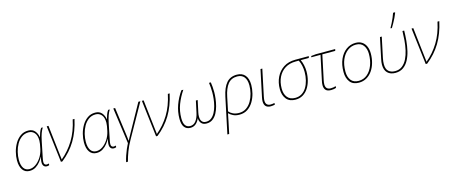

<svg xmlns="http://www.w3.org/2000/svg" viewBox="-54 -1620 6337 2672"><g transform="rotate(-15 3114.5 -283.5)"><path d="M185 10Q121 10 85.5 -39Q50 -88 50 -177Q50 -234 66 -297Q82 -360 114 -414.5Q146 -469 194 -503.5Q242 -538 307 -538Q368 -538 401 -499Q434 -460 441 -407H443Q449 -432 462.5 -469Q476 -506 493 -528H516Q496 -495 481 -454Q466 -413 452 -345L406 -118Q403 -103 400.5 -88Q398 -73 398 -60Q398 -36 409 -25.5Q420 -15 435 -15Q450 -15 467 -21V2Q453 10 433 10Q393 10 378.5 -25Q364 -60 385 -139H383Q368 -110 341 -75Q314 -40 275 -15Q236 10 185 10ZM189 -15Q234 -15 277.5 -44.5Q321 -74 355.5 -125.5Q390 -177 405 -244Q414 -283 418.5 -314Q423 -345 423 -363Q423 -439 390 -476Q357 -513 307 -513Q249 -513 205.5 -481.5Q162 -450 133.5 -399Q105 -348 91 -289.5Q77 -231 77 -177Q77 -100 105.5 -57.5Q134 -15 189 -15Z M636 0 573 -528H598L651 -66Q653 -56 653.5 -47Q654 -38 655 -28Q762 -116 837 -238.5Q912 -361 947 -528H973Q935 -354 858 -226Q781 -98 657 0Z M1150 10Q1086 10 1050.5 -39Q1015 -88 1015 -177Q1015 -234 1031 -297Q1047 -360 1079 -414.5Q1111 -469 1159 -503.5Q1207 -538 1272 -538Q1333 -538 1366 -499Q1399 -460 1406 -407H1408Q1414 -432 1427.5 -469Q1441 -506 1458 -528H1481Q1461 -495 1446 -454Q1431 -413 1417 -345L1371 -118Q1368 -103 1365.5 -88Q1363 -73 1363 -60Q1363 -36 1374 -25.5Q1385 -15 1400 -15Q1415 -15 1432 -21V2Q1418 10 1398 10Q1358 10 1343.5 -25Q1329 -60 1350 -139H1348Q1333 -110 1306 -75Q1279 -40 1240 -15Q1201 10 1150 10ZM1154 -15Q1199 -15 1242.5 -44.5Q1286 -74 1320.5 -125.5Q1355 -177 1370 -244Q1379 -283 1383.5 -314Q1388 -345 1388 -363Q1388 -439 1355 -476Q1322 -513 1272 -513Q1214 -513 1170.5 -481.5Q1127 -450 1098.5 -399Q1070 -348 1056 -289.5Q1042 -231 1042 -177Q1042 -100 1070.5 -57.5Q1099 -15 1154 -15Z M1511 240Q1520 197 1535.5 151.5Q1551 106 1569 64Q1587 22 1604 -10L1532 -528H1558L1611 -138Q1614 -115 1617 -89Q1620 -63 1622 -40H1624Q1637 -65 1651.5 -91.5Q1666 -118 1680 -144L1893 -528H1922L1649 -42Q1608 30 1580.5 103Q1553 176 1537 240Z M2007 0 1944 -528H1969L2022 -66Q2024 -56 2024.5 -47Q2025 -38 2026 -28Q2133 -116 2208 -238.5Q2283 -361 2318 -528H2344Q2306 -354 2229 -226Q2152 -98 2028 0Z M2502 10Q2445 10 2414.5 -29.5Q2384 -69 2384 -149Q2384 -252 2418.5 -347.5Q2453 -443 2513 -528H2541Q2482 -441 2446.5 -348Q2411 -255 2411 -151Q2411 -80 2435.5 -47.5Q2460 -15 2505 -15Q2554 -15 2586.5 -56.5Q2619 -98 2635 -171L2671 -338H2697L2661 -171Q2657 -154 2655.5 -139Q2654 -124 2654 -110Q2654 -64 2674 -39.5Q2694 -15 2735 -15Q2778 -15 2809.5 -40Q2841 -65 2862.5 -105.5Q2884 -146 2897 -195.5Q2910 -245 2915.5 -295Q2921 -345 2921 -387Q2921 -424 2918.5 -460Q2916 -496 2911 -528H2937Q2942 -496 2945 -461Q2948 -426 2948 -385Q2948 -344 2942 -292Q2936 -240 2922 -187Q2908 -134 2884 -89.5Q2860 -45 2823 -17.5Q2786 10 2734 10Q2684 10 2659 -19Q2634 -48 2632 -93Q2613 -46 2580.5 -18Q2548 10 2502 10Z M2972 232 3081 -283Q3108 -411 3163 -474.5Q3218 -538 3313 -538Q3389 -538 3430.5 -489Q3472 -440 3472 -349Q3472 -291 3456.5 -228.5Q3441 -166 3409 -112Q3377 -58 3327 -24Q3277 10 3208 10Q3155 10 3117 -9Q3079 -28 3057 -52Q3050 -19 3044.5 9Q3039 37 3034 62L2998 232ZM3209 -15Q3269 -15 3313.5 -45.5Q3358 -76 3387 -126Q3416 -176 3430.5 -234.5Q3445 -293 3445 -349Q3445 -428 3411 -470.5Q3377 -513 3311 -513Q3226 -513 3177.5 -452.5Q3129 -392 3105 -274L3064 -76Q3087 -49 3123.5 -32Q3160 -15 3209 -15Z M3658 10Q3564 10 3564 -87Q3564 -100 3566 -113Q3568 -126 3571 -142L3653 -528H3679L3598 -144Q3595 -128 3593 -114.5Q3591 -101 3591 -90Q3591 -52 3609.5 -33.5Q3628 -15 3661 -15Q3676 -15 3691.5 -17Q3707 -19 3718 -22V2Q3708 5 3690 7.5Q3672 10 3658 10Z M4016 10Q3928 10 3884 -45Q3840 -100 3840 -187Q3840 -282 3877 -359Q3914 -436 3984 -482Q4054 -528 4154 -528H4349L4342 -503H4226Q4242 -469 4252.5 -424Q4263 -379 4263 -331Q4263 -262 4246.5 -200.5Q4230 -139 4198.5 -91.5Q4167 -44 4121 -17Q4075 10 4016 10ZM4018 -15Q4072 -15 4113 -40.5Q4154 -66 4181 -110.5Q4208 -155 4222 -212Q4236 -269 4236 -331Q4236 -376 4226.5 -421Q4217 -466 4198 -503H4152Q4064 -503 4000.5 -463.5Q3937 -424 3902 -353Q3867 -282 3867 -188Q3867 -111 3905 -63Q3943 -15 4018 -15Z M4528 9Q4474 9 4451 -16.5Q4428 -42 4428 -88Q4428 -103 4430.5 -119.5Q4433 -136 4437 -154L4511 -503H4378L4382 -521L4451 -528H4729L4723 -503H4537L4463 -154Q4459 -136 4457 -121Q4455 -106 4455 -92Q4455 -16 4530 -16Q4548 -16 4566.5 -19Q4585 -22 4601 -29V-3Q4588 2 4568 5.5Q4548 9 4528 9Z M4929 10Q4843 10 4800.5 -45.5Q4758 -101 4758 -189Q4758 -294 4793 -372.5Q4828 -451 4888.5 -494.5Q4949 -538 5024 -538Q5079 -538 5116.5 -512.5Q5154 -487 5173 -442.5Q5192 -398 5192 -341Q5192 -270 5174 -206.5Q5156 -143 5122 -94.5Q5088 -46 5039 -18Q4990 10 4929 10ZM4932 -15Q5004 -15 5056.5 -59.5Q5109 -104 5137 -178Q5165 -252 5165 -342Q5165 -416 5129.5 -464.5Q5094 -513 5022 -513Q4955 -513 4901.5 -473Q4848 -433 4816.5 -360.5Q4785 -288 4785 -189Q4785 -110 4821.5 -62.5Q4858 -15 4932 -15Z M5454 10Q5383 10 5342 -30Q5301 -70 5301 -148Q5301 -184 5312 -233L5374 -528H5400L5338 -235Q5333 -212 5330.5 -190Q5328 -168 5328 -148Q5328 -79 5362.5 -47Q5397 -15 5457 -15Q5518 -15 5560 -48Q5602 -81 5629 -136Q5656 -191 5671 -258.5Q5686 -326 5691.5 -396Q5697 -466 5698 -528H5723Q5722 -459 5715.5 -384.5Q5709 -310 5692.5 -239.5Q5676 -169 5646 -113Q5616 -57 5569 -23.5Q5522 10 5454 10ZM5549 -606V-613Q5564 -638 5580.5 -671.5Q5597 -705 5612.5 -740.5Q5628 -776 5638 -807H5666L5665 -798Q5654 -768 5637 -733Q5620 -698 5601.5 -665Q5583 -632 5567 -606Z M5892 0 5829 -528H5854L5907 -66Q5909 -56 5909.5 -47Q5910 -38 5911 -28Q6018 -116 6093 -238.5Q6168 -361 6203 -528H6229Q6191 -354 6114 -226Q6037 -98 5913 0Z"/></g></svg>

Font: Noto Sans Disp Thin
Style: Italic
Weight: 100
Italic angle: -12°
Designer: Monotype Design Team
Foundry: Monotype Imaging Inc.
Version: Version 2.000;GOOG;noto-source:20170915:90ef993387c0